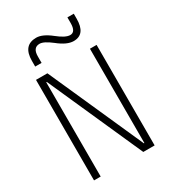

<svg xmlns="http://www.w3.org/2000/svg" viewBox="-219 -1035 1024 1147"><g transform="rotate(-30 293.0 -461.5)"><path d="M423.8 0H502V-693.4H456.1V-43H452.6L162.6 -693.4H84V0H129.9V-650.4H133.8ZM119.6 -764.6H163.6V-808.6C163.6 -849.6 178.7 -869.6 210 -869.6C229.5 -869.6 255.9 -856 290.5 -829.1C330.6 -796.9 365.2 -781.2 396 -781.2C450.2 -781.2 477.1 -816.9 477.1 -888.7V-922.9H433.1V-883.8C433.1 -842.8 420.4 -822.8 395.5 -822.8C374.5 -822.8 346.2 -836.9 310.5 -865.7C272.5 -896 239.3 -911.1 210.4 -911.1C149.9 -911.1 119.6 -875.5 119.6 -803.7Z"/></g></svg>

Font: Cascadia Mono PL ExtraLight
Style: Regular
Weight: 200
Monospace: yes
Designer: Aaron Bell
Foundry: Saja Typeworks
Version: Version 2404.023